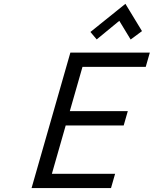

<svg xmlns="http://www.w3.org/2000/svg" viewBox="-20 -963 787 983"><path d="M340.3 -693.8H747.1L726.1 -620.6H402.3L337.4 -394H634.3L613.3 -320.8H316.4L245.6 -73.2H569.3L548.3 0H141.6ZM622.1 -943.4 707 -803.7 648.9 -760.7 590.8 -856.4 475.1 -761.2 442.9 -799.3Z"/></svg>

Font: Cantarell
Style: Italic
Weight: 400
Italic angle: -16°
Designer: Dave Crossland
Version: Version 1.004